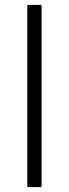

<svg xmlns="http://www.w3.org/2000/svg" viewBox="-20 -760 280 780"><path d="M149 -740V0H91V-740Z"/></svg>

Font: Pathway Extreme 8pt Thin 12pt Thin
Style: Regular
Weight: 250
Version: Version 1.001;gftools[0.9.26]